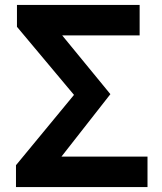

<svg xmlns="http://www.w3.org/2000/svg" viewBox="-20 -761 660 781"><path d="M45 0H580V-124H230L429 -378L233 -617H548V-741H49V-652L281 -375L45 -89Z"/></svg>

Font: Noto Sans JP
Style: Bold
Weight: 700
Designer: Ryoko NISHIZUKA  (kana, bopomofo & ideographs); Paul D. Hunt (Latin, Greek & Cyrillic); Sandoll Communications , Soo-you
Foundry: Adobe
Version: Version 2.002;hotconv 1.0.116;makeotfexe 2.5.65601